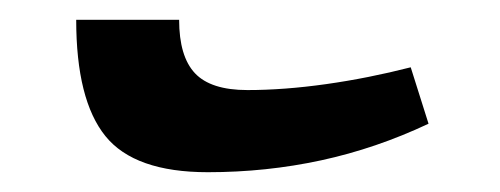

<svg xmlns="http://www.w3.org/2000/svg" viewBox="-20 -364 505 194"><path d="M190 -190Q116 -190 86.5 -226.5Q57 -263 57 -344H161Q161 -307 177 -290Q193 -273 230 -273Q267 -273 309.5 -279Q352 -285 395 -296L413 -239Q360 -214 304.5 -202Q249 -190 190 -190Z"/></svg>

Font: Noto Serif Armenian SemiBold
Style: Regular
Weight: 600
Version: Version 2.007